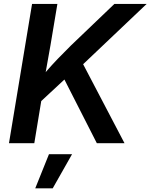

<svg xmlns="http://www.w3.org/2000/svg" viewBox="-20 -748 786 1003"><path d="M150.4 -178.2 165 -306.2Q194.8 -343.3 223.1 -376.2Q251.5 -409.2 282.5 -441.4Q313.5 -473.6 350.1 -509.8L577.6 -727.5H746.1L379.9 -379.9L370.1 -382.3ZM26.9 0 147.5 -727.5H279.8L243.7 -511.7L212.4 -335.9L204.1 -272.5L159.2 0ZM485.8 0 311.5 -342.3 399.4 -440.9 630.4 0ZM164.1 235.8 235.8 57.6H356.4L255.4 235.8Z"/></svg>

Font: Inter 16pt SemiBold
Style: Italic
Weight: 600
Italic angle: -9.3988°
Version: Version 4.001;git-66647c0bb